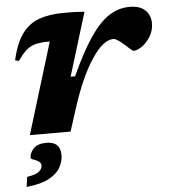

<svg xmlns="http://www.w3.org/2000/svg" viewBox="-54 -581 759 857"><g transform="rotate(-5 326.0 -152.0)"><path d="M190 -408.5H183.5Q150.5 -408.5 127.5 -403Q104.5 -397.5 85.5 -381.5Q66.5 -365.5 45.5 -334L28.5 -338.5Q45.5 -414 76 -455.8Q106.5 -497.5 153 -514Q199.5 -530.5 264 -530.5Q295.5 -530.5 314 -530Q332.5 -529.5 356 -527.5L269 -244H289Q337.5 -350.5 380.5 -413.8Q423.5 -477 466.2 -504.2Q509 -531.5 557.5 -531.5Q605 -531.5 628.2 -508.5Q651.5 -485.5 651.5 -450Q651.5 -418.5 635.8 -392.2Q620 -366 598.2 -350.2Q576.5 -334.5 558 -334.5Q555.5 -334.5 544 -345Q532.5 -355.5 520 -366.5Q507.5 -377.5 494.8 -386.2Q482 -395 474 -395Q427.5 -395 375.8 -316.5Q324 -238 280.5 -103L247.5 0H65ZM59.5 101Q59.5 79.5 77.8 60Q96 40.5 135 40.5Q198 40.5 198 101Q198 128.5 183.2 155.5Q168.5 182.5 132 202.5Q95.5 222.5 30.5 229L37 184.5Q78.5 178 91.8 165.5Q105 153 105 140Q105 127 93.8 120.2Q82.5 113.5 71 109.8Q59.5 106 59.5 101Z"/></g></svg>

Font: Newsreader Caption
Style: Bold Italic
Weight: 700
Italic angle: -17°
Designer: Hugues Gentile
Foundry: Production Type
Version: Version 1.001